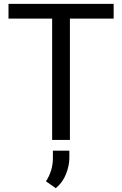

<svg xmlns="http://www.w3.org/2000/svg" viewBox="-20 -731 637 1003"><path d="M24.4 -633.8V-710.9H573.7V-633.8H345.2V0H252.4V-633.8ZM342.3 56.2V94.7Q342.3 133.3 325 177.7Q307.6 222.2 271.5 252L220.2 216.3Q256.3 160.2 256.3 95.7V56.2Z"/></svg>

Font: Roboto21382017
Style: Regular
Weight: 400
Designer: Christian Robertson
Foundry: Google
Version: Version 2.138; 2017